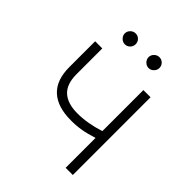

<svg xmlns="http://www.w3.org/2000/svg" viewBox="-197 -812 926 926"><g transform="rotate(45 266.5 -348.5)"><path d="M456.1 0H407.2V-204.1Q366.7 -190.9 332.8 -185.1Q298.8 -179.2 262.7 -179.7Q171.9 -179.7 124 -223.6Q76.2 -267.6 76.2 -356.4V-532.2H125V-356.4Q125 -288.6 159.9 -257.1Q194.8 -225.6 261.7 -225.6Q330.1 -225.6 407.2 -250.5V-530.3H456.1ZM150.4 -660.2Q150.4 -675.3 161.6 -686.3Q172.9 -697.3 187.5 -697.3Q203.6 -697.3 214.1 -686.5Q224.6 -675.8 224.6 -660.2Q224.6 -645 213.9 -634Q203.1 -623 187.5 -623Q172.9 -623 161.6 -634.3Q150.4 -645.5 150.4 -660.2ZM312.5 -660.2Q312.5 -675.3 323.7 -686.3Q335 -697.3 349.6 -697.3Q365.2 -697.3 376 -686.5Q386.7 -675.8 386.7 -660.2Q386.7 -645.5 375.7 -634.3Q364.7 -623 349.6 -623Q335 -623 323.7 -634.3Q312.5 -645.5 312.5 -660.2Z"/></g></svg>

Font: Pretendard GOV ExtraLight
Style: Regular
Weight: 200
Designer: Base glyphs from Inter by Rasmus Andersson; Hangeul glyphs from Noto Sans CJK(Source Han Sans) by Jang Soo-young and Kan
Foundry: Kil Hyung-jin
Version: Version 1.309